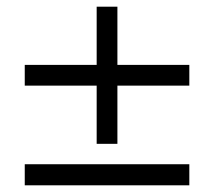

<svg xmlns="http://www.w3.org/2000/svg" viewBox="-20 -554 640 574"><path d="M331 -360H546V-298H331V-124H269V-298H54V-360H269V-534H331ZM54 0V-63H546V0Z"/></svg>

Font: Muli-Regular
Style: Regular
Weight: 400
Version: Version 2.000